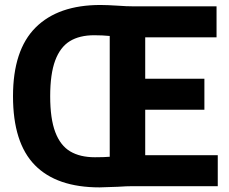

<svg xmlns="http://www.w3.org/2000/svg" viewBox="-20 -766 942 790"><path d="M876 -127.5V0H526.5Q501.5 0 465 2.5Q405 5 390 5Q213 5 123.2 -86.8Q33.5 -178.5 33.5 -370Q33.5 -560 126.5 -652.8Q219.5 -745.5 393 -745.5Q420 -745.5 467 -742.5Q501 -740 525.5 -740H871V-612.5H577.5V-442H821V-314.5H577.5V-127.5ZM431.5 -618Q401.5 -621 367.5 -621Q307 -621 267.2 -596.5Q227.5 -572 207 -516.8Q186.5 -461.5 186.5 -370Q186.5 -277.5 207.5 -222.2Q228.5 -167 269 -143Q309.5 -119 370.5 -119Q408 -119 431.5 -121Z"/></svg>

Font: Encode Sans Condensed
Style: Bold
Weight: 700
Width: 3
Designer: Multiple Designers
Foundry: Impallari Type
Version: Version 2.000